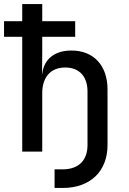

<svg xmlns="http://www.w3.org/2000/svg" viewBox="-20 -750 640 950"><path d="M250 180H291C426 180 512 98 512 -32V-308C512 -426 443 -500 334 -500C250 -500 198 -458 189 -385H188L189 -490V-568H352V-645H189V-730H90V-645H0V-568H90V0H189V-289C189 -369 231 -416 303 -416C372 -416 413 -372 413 -297V-33C413 45 368 88 289 88H250Z"/></svg>

Font: JetBrains Mono Medium
Style: Regular
Weight: 436
Monospace: yes
Designer: Philipp Nurullin, Konstantin Bulenkov
Foundry: JetBrains
Version: Version 2.305